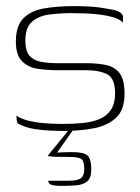

<svg xmlns="http://www.w3.org/2000/svg" viewBox="-20 -424 458 629"><path d="M186 5Q172 5 147 4Q122 3 95.5 -1Q69 -5 49 -14Q42 -17 39 -19.5Q36 -22 35 -28.5Q34 -35 34 -45Q51 -33 80 -27Q109 -21 138.5 -19.5Q168 -18 184 -18Q220 -18 251 -21Q282 -24 306 -34Q330 -44 343.5 -64.5Q357 -85 357 -118Q357 -167 331.5 -180.5Q306 -194 261 -194H167Q135 -194 104 -198.5Q73 -203 52.5 -223Q32 -243 32 -288Q32 -339 56.5 -364Q81 -389 124.5 -396.5Q168 -404 224 -404Q245 -404 274 -402.5Q303 -401 333 -395Q349 -393 360 -389.5Q371 -386 377 -380.5Q383 -375 383 -367V-350Q372 -361 352.5 -367Q333 -373 309.5 -376Q286 -379 261 -380Q236 -381 214 -381Q177 -381 142 -376.5Q107 -372 85 -353Q63 -334 63 -290Q63 -257 76.5 -241.5Q90 -226 114.5 -221.5Q139 -217 171 -217H262Q299 -217 327.5 -211Q356 -205 372 -184Q388 -163 388 -116Q388 -65 361 -39Q334 -13 288.5 -4Q243 5 186 5ZM183 185Q159 185 148.5 181.5Q138 178 138 168Q143 168 161.5 168Q180 168 206 168Q236 168 246 159Q256 150 256 131Q256 105 247.5 97.5Q239 90 202 90H171Q166 90 158.5 89.5Q151 89 145.5 88.5Q140 88 136 87Q138 84 147.5 72.5Q157 61 169.5 46Q182 31 192.5 17.5Q203 4 208 -2H222L167 76Q214 73 238.5 75.5Q263 78 271 90.5Q279 103 279 131Q279 159 266 170Q253 181 231 183Q209 185 183 185Z"/></svg>

Font: Genos ExtraLight
Style: Regular
Weight: 250
Designer: Robert E. Leuschke
Foundry: Robert E. Leuschke
Version: Version 1.010